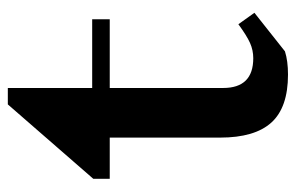

<svg xmlns="http://www.w3.org/2000/svg" viewBox="-156 -608 774 503"><g transform="rotate(-90 231.5 -357.0)"><path d="M348 2Q323 10 287 10Q201 10 161.5 -33.5Q122 -77 122 -168V-457H14V-500L209 -724H252V-503H432V-457H252V-160Q252 -81 330 -81Q351 -81 370 -89.5Q389 -98 419 -120L449 -78Z"/></g></svg>

Font: Inknut Antiqua Medium
Style: Regular
Weight: 500
Designer: Claus Eggers Sørensen
Foundry: Claus Eggers Sørensen
Version: Version 1.003; ttfautohint (v1.8.2) -l 8 -r 50 -G 200 -x 14 